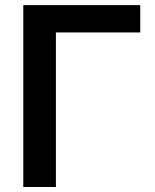

<svg xmlns="http://www.w3.org/2000/svg" viewBox="-20 -748 621 768"><path d="M541 -727.5V-618.2H203.6V0H73.2V-727.5Z"/></svg>

Font: Inter SemiBold
Style: Regular
Weight: 600
Designer: Rasmus Andersson
Foundry: rsms
Version: Version 4.001;git-9221beed3